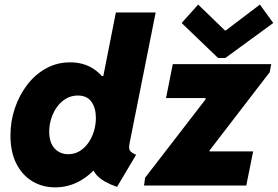

<svg xmlns="http://www.w3.org/2000/svg" viewBox="-20 -806 1207 834"><path d="M488.3 5.9Q459 -4.4 436 -17.3Q413.1 -30.3 398.4 -47.1Q383.8 -64 379.9 -85.9L406.2 -64.5H346.7L377 -124L440.4 -423.8L400.4 -475.6H428.7L483.4 -752H656.2L543 -184.6Q538.1 -161.1 544.4 -151.6Q550.8 -142.1 571.3 -133.8ZM219.2 7.8Q164.1 7.8 120.1 -18.8Q76.2 -45.4 50.8 -95.7Q25.4 -146 25.4 -217.8Q25.4 -278.8 44.4 -335.4Q63.5 -392.1 97.9 -437.3Q132.3 -482.4 179.9 -508.8Q227.5 -535.2 284.7 -535.2Q345.2 -535.2 389.2 -504.9Q433.1 -474.6 457 -422.6Q481 -370.6 481 -304.2Q481 -244.1 461.4 -188.2Q441.9 -132.3 406.5 -88.1Q371.1 -43.9 323.5 -18.1Q275.9 7.8 219.2 7.8ZM276.4 -136.2Q304.2 -136.2 326.4 -149.9Q348.6 -163.6 364.3 -186.3Q379.9 -209 388.2 -236.8Q396.5 -264.6 396.5 -293.5Q396.5 -336.9 377.2 -364Q357.9 -391.1 317.9 -391.1Q289.6 -391.1 266.6 -377.4Q243.7 -363.8 227.5 -341.3Q211.4 -318.8 202.6 -291Q193.8 -263.2 193.8 -234.4Q193.8 -186.5 217 -161.4Q240.2 -136.2 276.4 -136.2ZM605.5 0 610.4 -34.2 872.6 -374V-379.9H701.2L730.5 -527.3H1158.2L1151.4 -492.2L890.1 -152.3V-148.4H1079.6L1049.8 0ZM927.2 -554.2 769 -706.1 840.8 -786.1 957 -673.8H960.9L1108.9 -786.1L1167 -706.1L959 -554.2Z"/></svg>

Font: Reddit Sans Black
Style: Italic
Weight: 900
Italic angle: -11.25°
Designer: Stephen Hutchings
Version: Version 1.013